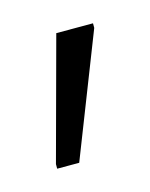

<svg xmlns="http://www.w3.org/2000/svg" viewBox="-41 -755 158 202"><g transform="rotate(-15 38.0 -654.0)"><path d="M0 -585V-590L36 -723H76V-718L24 -585Z"/></g></svg>

Font: Saira ExtraCondensed Thin
Style: Regular
Weight: 250
Width: 2
Designer: Hector Gatti with collaboration of the Omnibus-Type team
Foundry: Omnibus-Type
Version: Version 1.101